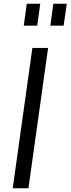

<svg xmlns="http://www.w3.org/2000/svg" viewBox="-20 -1006 377 1026"><path d="M107 -869H179L195 -986H123ZM249 -869H320L337 -986H265ZM132 0 237 -750H153L48 0Z"/></svg>

Font: Mohave
Style: Italic
Weight: 400
Italic angle: -8°
Designer: Gumpita Rahayu
Foundry: Tokotype
Version: Version 2.002;PS 002.002;hotconv 1.0.88;makeotf.lib2.5.64775